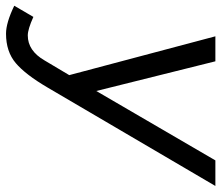

<svg xmlns="http://www.w3.org/2000/svg" viewBox="-124 -470 752 653"><g transform="rotate(90 252.5 -144.0)"><path d="M-54 184 -16 119Q26 138 47 138Q99 138 132 81L182 -3L50 -500H135L236 -95L472 -500H559L224 71Q180 146 141 179Q102 212 41 212Q4 212 -54 184Z"/></g></svg>

Font: Oak Sans
Style: Italic
Weight: 400
Italic angle: -9.49998°
Foundry: Erik Kennedy, Walven
Version: Version 1.000